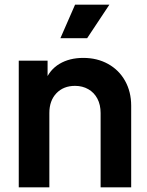

<svg xmlns="http://www.w3.org/2000/svg" viewBox="-20 -804 633 824"><path d="M60.5 -543.5H184.2V-436.5L174 -455.5Q192.5 -504.5 235.4 -530Q278.2 -555.5 337.5 -555.5Q397.2 -555.5 444 -529.5Q490.8 -503.5 516.9 -456.8Q543 -410 543 -350.2V0H411.8V-319Q411.8 -354.2 398 -380.5Q384.2 -406.8 359.1 -421.1Q334 -435.5 302 -435.5Q252.5 -435.5 222.1 -403.8Q191.8 -372 191.8 -319V0H60.5ZM302.2 -784H449.5L354 -640H239.2Z"/></svg>

Font: Trafiko Sans Variable
Style: Regular
Weight: 400
Designer: Gumpita Rahayu / Trafiko
Foundry: Tokotype / Trafiko
Version: Version 0.001;FEAKit 1.0